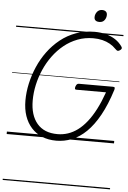

<svg xmlns="http://www.w3.org/2000/svg" viewBox="-83 -1129 1042 1561"><g transform="rotate(5 438.0 -348.5)"><path d="M406 19Q340 19 289 -2.5Q238 -24 202 -64Q166 -104 147 -159.5Q128 -215 128 -285Q128 -353 143.5 -423.5Q159 -494 188.5 -562Q218 -630 261.5 -689Q305 -748 362 -793.5Q419 -839 489 -864.5Q559 -890 641 -890Q691 -890 734 -878.5Q777 -867 811 -844.5Q845 -822 868 -788Q874 -779 870.5 -771.5Q867 -764 855 -757Q845 -751 838.5 -752.5Q832 -754 820 -766Q798 -789 770.5 -804.5Q743 -820 709 -828.5Q675 -837 634 -837Q566 -837 506 -814Q446 -791 396.5 -751Q347 -711 308 -658Q269 -605 242 -543.5Q215 -482 201 -417.5Q187 -353 187 -290Q187 -230 201.5 -183Q216 -136 244.5 -102.5Q273 -69 314.5 -52Q356 -35 411 -35Q455 -35 496 -48.5Q537 -62 575 -90Q613 -118 648.5 -162.5Q684 -207 715.5 -268Q747 -329 775 -408H534Q522 -408 521 -415.5Q520 -423 523 -433Q528 -447 534 -452.5Q540 -458 550 -458H826Q839 -458 841.5 -453Q844 -448 841 -435Q802 -311 754 -224.5Q706 -138 650.5 -84Q595 -30 533 -5.5Q471 19 406 19ZM670 -973Q652 -973 640.5 -981.5Q629 -990 629 -1009Q629 -1032 644 -1052Q659 -1072 687 -1072Q704 -1072 715.5 -1063Q727 -1054 727 -1035Q727 -1011 712.5 -992Q698 -973 670 -973ZM0 365H876V375H0ZM0 -20H876V0H0ZM0 -505H876V-500H0ZM0 -885H876V-875H0Z"/></g></svg>

Font: Playwrite DK Uloopet Guides
Style: Regular
Weight: 400
Designer: Veronika Burian, José Scaglione
Foundry: TypeTogether
Version: Version 1.003